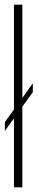

<svg xmlns="http://www.w3.org/2000/svg" viewBox="-20 -805 168 825"><path d="M1 -242.5 121 -409V-447L1 -280.5ZM40 0H76V-785H40Z"/></svg>

Font: Anybody ExtraCondensed ExtraLight
Style: Regular
Weight: 250
Width: 2
Version: Version 1.113;gftools[0.9.25]